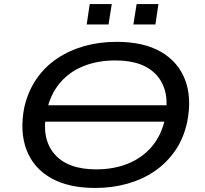

<svg xmlns="http://www.w3.org/2000/svg" viewBox="-20 -921 1012 950"><path d="M156 -319 169 -400H863L849 -319ZM451 9Q318 9 231.5 -40.5Q145 -90 111 -180Q77 -270 100 -389Q118 -468 159.5 -529Q201 -590 262 -631Q323 -672 397.5 -693Q472 -714 557 -714Q691 -714 776.5 -664.5Q862 -615 896 -525.5Q930 -436 906 -317Q889 -237 847 -176Q805 -115 745 -74Q685 -33 610 -12Q535 9 451 9ZM456 -83Q543 -83 613.5 -111.5Q684 -140 731.5 -196Q779 -252 797 -335Q823 -469 758 -545.5Q693 -622 551 -622Q464 -622 393.5 -594Q323 -566 276 -510Q229 -454 211 -371Q183 -237 248.5 -160Q314 -83 456 -83ZM640 -800 656 -901H764L749 -800ZM409 -800 424 -901H533L517 -800Z"/></svg>

Font: Nunito Sans 10pt Expanded Medium
Style: Italic
Weight: 500
Width: 7
Italic angle: -9°
Designer: Vernon Adams
Foundry: Vernon Adams
Version: Version 3.101;gftools[0.9.27]